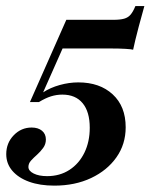

<svg xmlns="http://www.w3.org/2000/svg" viewBox="-50 -481 502 621"><path d="M125.8 119.4Q79 119.4 44.4 106.9Q9.7 94.4 -10.1 71.4Q-29.8 48.4 -29.8 17.7Q-29.8 -18.5 -5.6 -43.5Q18.5 -68.5 52.4 -68.5Q73.4 -68.5 85.9 -58.1Q98.4 -47.6 98.4 -29.8Q98.4 -14.5 89.5 -2.4Q80.6 9.7 69.8 19.4Q58.9 29 50.4 38.3Q41.9 47.6 41.9 58.9Q41.9 71.8 58.9 80.2Q75.8 88.7 102.4 88.7Q143.5 88.7 174.6 68.5Q205.6 48.4 223 12.9Q240.3 -22.6 240.3 -67.7Q240.3 -119.4 217.3 -147.2Q194.4 -175 151.6 -175Q133.1 -175 114.9 -169.4Q96.8 -163.7 75.8 -150.8H46.8L164.5 -416.9H316.9Q338.7 -416.9 351.6 -420.6Q364.5 -424.2 372.6 -433.9Q380.6 -443.5 387.9 -461.3H416.9Q405.6 -421 398.8 -395.2Q391.9 -369.4 387.9 -352.4Q383.9 -335.5 380.6 -320.2Q375.8 -321.8 356 -323Q336.3 -324.2 309.7 -324.2H152.4L89.5 -182.3Q112.9 -197.6 143.1 -206Q173.4 -214.5 203.2 -214.5Q272.6 -214.5 314.5 -175.8Q356.5 -137.1 356.5 -69.4Q356.5 -14.5 326.6 27.8Q296.8 70.2 244.8 94.8Q192.7 119.4 125.8 119.4Z"/></svg>

Font: Playfair 5pt SemiExpanded Light
Style: Bold Italic
Weight: 700
Italic angle: -15.6°
Version: Version 2.001;gftools[0.9.30]